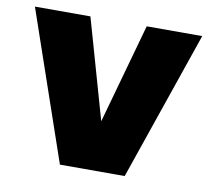

<svg xmlns="http://www.w3.org/2000/svg" viewBox="-67 -636 783 712"><g transform="rotate(10 324.5 -280.5)"><path d="M218 -561 325 -185 430 -561H639L446 0H202L9 -561Z"/></g></svg>

Font: SVN-Poppins ExtraBold
Style: Regular
Weight: 800
Designer: Ninad Kale (Devanagari), Jonny Pinhorn (Latin)
Foundry: Indian Type Foundry
Version: Version 3.002 2017; ttfautohint (v1.8.3)